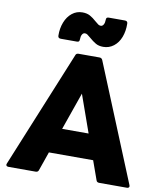

<svg xmlns="http://www.w3.org/2000/svg" viewBox="-111 -1134 1076 1265"><g transform="rotate(10 427.0 -501.5)"><path d="M19 22 339 -759Q343 -772 359 -772H499Q513 -772 519 -759L839 22L841 29Q841 35 837 38.5Q833 42 826 42H640Q624 42 620 28L575 -98H279L235 28Q231 42 215 42H33Q23 42 19 36Q15 30 19 22ZM337 -1045Q367 -1045 388 -1033.5Q409 -1022 431 -1002Q446 -989 453.5 -984Q461 -979 470 -979Q482 -979 489 -991.5Q496 -1004 496 -1023Q496 -1033 500 -1037Q504 -1041 513 -1041H621Q640 -1041 640 -1023Q641 -973 625.5 -932.5Q610 -892 579.5 -868.5Q549 -845 510 -845Q480 -845 459.5 -857Q439 -869 416 -889Q401 -902 393.5 -907Q386 -912 377 -912Q365 -912 358 -899.5Q351 -887 351 -867Q351 -857 347 -853Q343 -849 334 -849H226Q207 -849 207 -867Q206 -915 222 -956Q238 -997 268 -1021Q298 -1045 337 -1045ZM426 -517 338 -266H515Z"/></g></svg>

Font: LINE Seed JP_TTF ExtraBold
Style: Regular
Weight: 800
Designer: LY Corporation & Fontrix & Fontworks
Version: Version 1.015